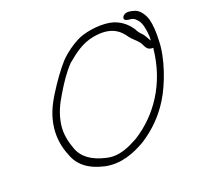

<svg xmlns="http://www.w3.org/2000/svg" viewBox="-116 -784 942 909"><g transform="rotate(-20 355.0 -330.0)"><path d="M101 -260C95 -206 105 -159 121 -121C140 -65 183 -27 265 -8C345 9 416 -22 470 -53C534 -94 584 -144 624 -209C665 -276 708 -392 709 -481C711 -521 709 -560 701 -589C693 -615 675 -643 651 -651C632 -657 600 -665 589 -642C582 -627 597 -623 613 -621C630 -621 640 -613 648 -603C655 -596 661 -585 665 -572C670 -553 676 -521 673 -493C665 -504 657 -524 647 -534C637 -544 629 -553 622 -568C603 -596 579 -620 538 -634C487 -650 409 -640 365 -622C326 -605 281 -572 255 -544C222 -507 189 -460 161 -415C132 -369 108 -321 101 -260ZM138 -264C146 -319 167 -360 192 -401C218 -445 248 -490 280 -523C322 -558 364 -592 425 -603C516 -619 555 -583 580 -546C593 -528 607 -520 618 -506C635 -491 633 -459 665 -457H672C672 -454 672 -452 671 -449C653 -282 565 -155 448 -81C404 -57 349 -28 286 -43C215 -59 172 -91 155 -140C143 -173 131 -216 138 -264Z"/></g></svg>

Font: Stray Cat
Style: ExtObl
Weight: 400
Version: Version 1.0